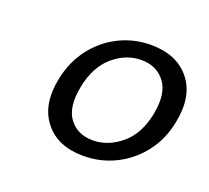

<svg xmlns="http://www.w3.org/2000/svg" viewBox="-73 -788 573 527"><g transform="rotate(20 214.0 -525.0)"><path d="M80 -525Q91 -579 121 -618Q151 -657 194 -678.5Q237 -700 287 -700Q362 -700 400.5 -652.5Q439 -605 423 -525Q413 -472 382.5 -432.5Q352 -393 308.5 -371.5Q265 -350 215 -350Q140 -350 102 -398Q64 -446 80 -525ZM358 -525Q370 -587 345.5 -619.5Q321 -652 276 -652Q231 -652 193.5 -619.5Q156 -587 144 -525Q132 -463 156 -431Q180 -399 225 -399Q269 -399 307.5 -431Q346 -463 358 -525Z"/></g></svg>

Font: Albert Sans
Style: Italic
Weight: 400
Italic angle: -11.25°
Designer: Andreas Rasmussen
Foundry: a.Foundry
Version: Version 1.025